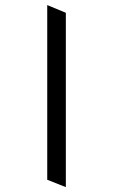

<svg xmlns="http://www.w3.org/2000/svg" viewBox="-20 -644 457 776"><path d="M246.1 -592.3V112.3L170.9 82.5V-623.5Z"/></svg>

Font: Vesper Libre
Style: Regular
Weight: 400
Designer: Robert Keller & Kimya Gandhi
Foundry: Mota Italic
Version: Version 1.058